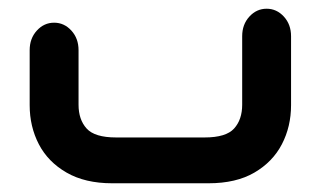

<svg xmlns="http://www.w3.org/2000/svg" viewBox="-20 -420 734 440"><path d="M458 0H237Q175 0 132.5 -24.5Q90 -49 69 -89.5Q48 -130 48 -179V-305Q48 -332 64.5 -350Q81 -368 104 -368Q127 -368 143.5 -350Q160 -332 160 -305V-180Q160 -146 178.5 -125.5Q197 -105 246 -105H449Q498 -105 516.5 -125.5Q535 -146 535 -180V-337Q535 -364 551.5 -382Q568 -400 591 -400Q614 -400 630.5 -382Q647 -364 647 -337V-179Q647 -130 626 -89.5Q605 -49 563 -24.5Q521 0 458 0Z"/></svg>

Font: Beiruti
Style: Bold
Weight: 700
Designer: Arlette Boutros
Foundry: Boutros
Version: Version 1.41